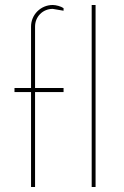

<svg xmlns="http://www.w3.org/2000/svg" viewBox="-20 -750 499 770"><path d="M104.5 -643.6V-397H38.1V-380.9H104.5V0H120.6V-380.9H234.9V-397H120.6V-643.6C120.6 -683.1 151.4 -714.4 191.4 -714.4L234.9 -707V-717.3C224.6 -724.6 204.6 -730 191.4 -730C143.6 -730 104.5 -691.4 104.5 -643.6ZM347.7 -730V0H363.3V-730Z"/></svg>

Font: Now Thin
Style: Regular
Weight: 100
Designer: Alfredo Marco Pradil
Foundry: Alfredo Marco Pradil
Version: Version 1.200;hotconv 1.0.109;makeotfexe 2.5.65596